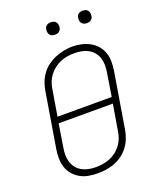

<svg xmlns="http://www.w3.org/2000/svg" viewBox="-167 -1024 934 1132"><g transform="rotate(-20 300.0 -458.0)"><path d="M249 8Q220 8 191.5 3Q163 -2 139 -15.5Q115 -29 97 -50Q79 -71 70.5 -97Q62 -123 61.5 -152.5Q61 -182 66 -211L123 -556Q127 -582 137 -608Q147 -634 164 -657Q181 -680 204.5 -697Q228 -714 254 -724.5Q280 -735 306.5 -740.5Q333 -746 361 -746Q390 -746 418 -739.5Q446 -733 470 -720Q494 -707 512 -686Q530 -665 539 -638.5Q548 -612 548 -583Q548 -554 543 -524L486 -179Q482 -153 472 -127Q462 -101 445 -78Q428 -55 404.5 -37.5Q381 -20 355 -10Q329 0 302 4Q275 8 249 8ZM478 -387 501 -531Q505 -554 505 -577Q505 -600 498.5 -621Q492 -642 478 -659Q464 -676 444.5 -686.5Q425 -697 403 -701Q381 -705 358 -705Q335 -705 313.5 -701.5Q292 -698 270.5 -689Q249 -680 230.5 -665.5Q212 -651 198 -632.5Q184 -614 176 -592.5Q168 -571 165 -549L138 -387ZM249 -30Q272 -30 294 -33.5Q316 -37 337.5 -45.5Q359 -54 378 -68.5Q397 -83 411 -102Q425 -121 433 -142.5Q441 -164 444 -186L471 -348H131L108 -204Q104 -181 104 -158.5Q104 -136 110.5 -115Q117 -94 130.5 -77Q144 -60 163 -49.5Q182 -39 204 -34.5Q226 -30 249 -30ZM490 -846Q481 -846 472.5 -849Q464 -852 458.5 -859Q453 -866 451.5 -875.5Q450 -885 452 -895Q453 -901 456 -907Q459 -913 465 -917Q471 -921 477.5 -922.5Q484 -924 490 -924Q500 -924 508.5 -921Q517 -918 522.5 -911Q528 -904 529.5 -894.5Q531 -885 529 -875Q528 -869 524.5 -863Q521 -857 515.5 -853Q510 -849 503.5 -847.5Q497 -846 490 -846ZM290 -846Q281 -846 272.5 -849Q264 -852 258.5 -859Q253 -866 251.5 -875.5Q250 -885 252 -895Q253 -901 256 -907Q259 -913 265 -917Q271 -921 277.5 -922.5Q284 -924 290 -924Q300 -924 308.5 -921Q317 -918 322.5 -911Q328 -904 329.5 -894.5Q331 -885 329 -875Q328 -869 324.5 -863Q321 -857 315.5 -853Q310 -849 303.5 -847.5Q297 -846 290 -846Z"/></g></svg>

Font: Iosevka Curly XLtExObl
Style: Regular
Weight: 200
Width: 7
Italic angle: -9°
Monospace: yes
Designer: Belleve Invis
Foundry: Belleve Invis
Version: Version 11.0.1; ttfautohint (v1.8.3)